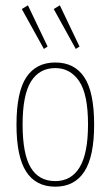

<svg xmlns="http://www.w3.org/2000/svg" viewBox="-20 -694 415 722"><path d="M188 8Q115 8 78.5 -48.5Q42 -105 42 -225Q42 -348 79 -403.5Q116 -459 188 -459Q260 -459 297 -403.5Q334 -348 334 -225Q334 -105 297 -48.5Q260 8 188 8ZM188 -13Q248 -13 279.5 -65Q311 -117 311 -226Q311 -340 277.5 -389Q244 -438 188 -438Q128 -438 96.5 -387.5Q65 -337 65 -226Q65 -115 95.5 -64Q126 -13 188 -13ZM145 -510 62 -660 85 -674 159 -519ZM265 -510 182 -660 205 -674 279 -519Z"/></svg>

Font: Inconsolata Condensed ExtraLight
Style: Regular
Weight: 200
Width: 3
Monospace: yes
Designer: Raph Levien, Cyreal, Brenton Simpson
Foundry: Raph Levien, Cyreal, Google
Version: Version 3.100; ttfautohint (v1.8.4.7-5d5b)